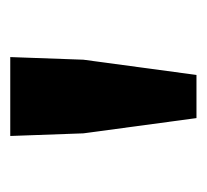

<svg xmlns="http://www.w3.org/2000/svg" viewBox="-34 -786 394 365"><g transform="rotate(-90 162.5 -603.0)"><path d="M121 -426H203L232 -641L237 -780H87L92 -641Z"/></g></svg>

Font: Source Han Sans JP
Style: Bold
Weight: 700
Designer: Ryoko NISHIZUKA 西塚涼子 (kana, bopomofo & ideographs); Paul D. Hunt (Latin, Greek & Cyrillic); Sandoll Communications 산돌커뮤니
Foundry: Adobe
Version: Version 2.002;hotconv 1.0.116;makeotfexe 2.5.65601